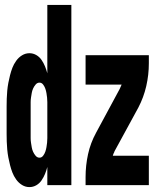

<svg xmlns="http://www.w3.org/2000/svg" viewBox="-20 -755 640 783"><path d="M100 8Q84 8 70 -0.5Q56 -9 46 -23Q36 -37 30.5 -51.5Q25 -66 21 -81.5Q17 -97 14 -113Q11 -129 9.5 -145.5Q8 -162 7.5 -178Q7 -194 7 -210V-320Q7 -336 7.5 -352Q8 -368 9.5 -384.5Q11 -401 14 -417Q17 -433 21 -448.5Q25 -464 30.5 -478.5Q36 -493 46 -507Q56 -521 70 -529.5Q84 -538 100 -538Q115 -538 128 -530.5Q141 -523 149.5 -510.5Q158 -498 163.5 -484.5Q169 -471 173 -456V-735H271V0H173V-74Q169 -59 163.5 -45.5Q158 -32 149.5 -19.5Q141 -7 128 0.5Q115 8 100 8ZM141 -112Q150 -112 156 -120Q162 -128 165 -137Q168 -146 169.5 -155Q171 -164 172 -173Q173 -182 173 -191.5Q173 -201 173 -210V-320Q173 -329 173 -338.5Q173 -348 172 -357Q171 -366 169.5 -375Q168 -384 165 -393Q162 -402 156 -410Q150 -418 141 -418Q132 -418 125.5 -410.5Q119 -403 115 -394Q111 -385 109.5 -376Q108 -367 106.5 -357.5Q105 -348 105 -338.5Q105 -329 105 -320V-210Q105 -201 105 -191.5Q105 -182 106.5 -172.5Q108 -163 109.5 -154Q111 -145 115 -136Q119 -127 125.5 -119.5Q132 -112 141 -112ZM329 0V-33Q329 -80 339 -126Q349 -172 372 -214L468 -392Q470 -396 472 -401Q474 -406 476 -410H329V-530H587V-497Q587 -450 576.5 -404Q566 -358 544 -316L447 -138Q447 -137 446.5 -136.5Q446 -136 446 -135Q444 -131 442.5 -127.5Q441 -124 440 -120H587V0Z"/></svg>

Font: Iosevka Curly Heavy Extended
Style: Regular
Weight: 900
Width: 7
Monospace: yes
Designer: Belleve Invis
Foundry: Belleve Invis
Version: Version 11.1.0; ttfautohint (v1.8.3)